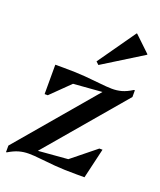

<svg xmlns="http://www.w3.org/2000/svg" viewBox="-145 -863 808 970"><g transform="rotate(20 259.0 -378.5)"><path d="M5 16V-19L359 -436L205 -424L105 -326H88V-484H131Q200 -484 249 -480Q298 -476 333.5 -472Q369 -468 396.5 -467.5Q424 -467 449.5 -474Q475 -481 505 -500H510V-464L154 -45L313 -58L442 -162H459L421 0H378Q310 0 261.5 -4Q213 -8 178 -12Q143 -16 116 -16Q89 -16 64 -9Q39 -2 9 16ZM293 -557 278 -571 420 -773H423L507 -693V-690Z"/></g></svg>

Font: Platypi
Style: Italic
Weight: 400
Italic angle: -13°
Designer: David Sargent
Foundry: Bolt Cutter Type
Version: Version 1.200; ttfautohint (v1.8.4.7-5d5b)